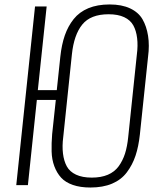

<svg xmlns="http://www.w3.org/2000/svg" viewBox="-20 -839 708 870"><path d="M396 -34.2Q438 -34.2 468.5 -47.1Q499 -60.1 517.6 -85.4Q536.1 -110.8 546.4 -142.8Q556.6 -174.8 561 -218.3L600.1 -591.8Q605.5 -632.8 601.3 -666.5Q597.2 -700.2 584 -724.1Q570.8 -748 542.7 -761.2Q514.6 -774.4 472.2 -774.4Q390.6 -774.4 352.8 -727.8Q314.9 -681.2 305.7 -591.8L266.6 -218.3Q261.2 -177.2 265.4 -143.3Q269.5 -109.4 282.7 -85.2Q295.9 -61 324.5 -47.6Q353 -34.2 396 -34.2ZM389.6 10.7Q343.8 10.7 310.1 -1Q276.4 -12.7 256.8 -34.2Q237.3 -55.7 226.1 -85.9Q214.8 -116.2 213.9 -152.6Q212.9 -189 216.3 -231L232.9 -386.2H147L106.4 0H53.7L138.7 -809.6H191.4L151.4 -430.7H237.3L253.4 -582.5Q259.3 -637.2 273.7 -678.7Q288.1 -720.2 313.7 -752.4Q339.4 -784.7 380.4 -801.8Q421.4 -818.8 476.6 -818.8Q531.7 -818.8 569.6 -801Q607.4 -783.2 625.7 -751.7Q644 -720.2 650.9 -676.8Q657.7 -633.3 650.9 -582L613.8 -229.5Q607.9 -174.8 594 -133.3Q580.1 -91.8 554.7 -58.1Q529.3 -24.4 487.8 -6.8Q446.3 10.7 389.6 10.7Z"/></svg>

Font: Oswald
Style: Extra-Light
Weight: 200
Designer: Vernon Adams
Foundry: Vernon Adams
Version: 3.0; ttfautohint (v0.94.23-7a4d-dirty) -l 8 -r 50 -G 200 -x 